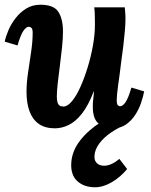

<svg xmlns="http://www.w3.org/2000/svg" viewBox="-21 -531 639 811"><path d="M211 11Q169 11 142.5 -8Q116 -27 103.5 -61.5Q91 -96 91 -143Q91 -180 97.5 -224Q104 -268 110.5 -312Q117 -356 117 -392Q117 -409 111.5 -413.5Q106 -418 101 -418Q90 -418 78 -401Q66 -384 53 -339L-1 -355Q3 -376 14.5 -403Q26 -430 45 -454.5Q64 -479 90 -495Q116 -511 150 -511Q206 -511 225.5 -481Q245 -451 245 -398Q245 -368 241 -330.5Q237 -293 232 -254Q227 -215 223 -180.5Q219 -146 219 -123Q219 -108 222 -98.5Q225 -89 231 -85Q237 -81 247 -81Q264 -81 282.5 -103Q301 -125 318 -162.5Q335 -200 349 -245.5Q363 -291 371.5 -338.5Q380 -386 380 -428Q380 -442 379.5 -465Q379 -488 377 -500H506Q508 -479 508.5 -470.5Q509 -462 509 -452Q509 -431 506.5 -401.5Q504 -372 500 -338Q496 -304 491 -270Q488 -243 484.5 -218Q481 -193 478 -171.5Q475 -150 473.5 -133.5Q472 -117 472 -108Q472 -92 476.5 -87Q481 -82 486 -82Q497 -82 509 -99Q521 -116 534 -161L588 -145Q584 -124 575 -97Q566 -70 550 -45.5Q534 -21 511 -5Q488 11 455 11Q423 11 397 -8Q371 -27 371 -80Q371 -100 373 -114Q375 -128 376 -145H375Q352 -85 325 -51Q298 -17 269 -3Q240 11 211 11ZM380 260Q334 260 305.5 234Q277 208 280 157Q283 107 317 63Q351 19 404 -14.5Q457 -48 515 -67L511 -5Q479 8 448.5 28.5Q418 49 398.5 75Q379 101 378 129Q377 147 388 158Q399 169 419 169Q434 169 450.5 161.5Q467 154 483 140L516 183Q488 217 451.5 238.5Q415 260 380 260Z"/></svg>

Font: Lora
Style: Italic
Weight: 400
Italic angle: -3°
Designer: Olga Karpushina, Alexei Vanyashin (Cyrillic)
Foundry: Cyreal
Version: Version 3.008